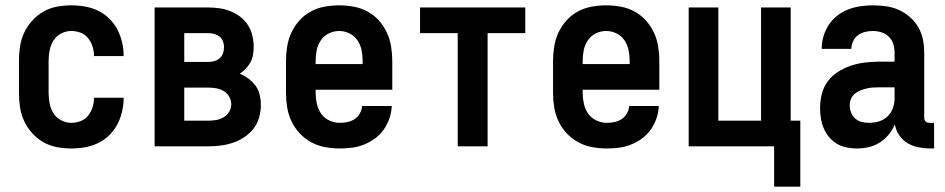

<svg xmlns="http://www.w3.org/2000/svg" viewBox="-20 -548 3540 719"><path d="M247 8Q220 8 193 3Q166 -2 142.5 -15.5Q119 -29 100.5 -49.5Q82 -70 70.5 -94.5Q59 -119 55 -146Q51 -173 51 -200V-320Q51 -347 55 -374Q59 -401 70.5 -425.5Q82 -450 100.5 -470.5Q119 -491 142.5 -504.5Q166 -518 193 -523Q220 -528 247 -528Q273 -528 298.5 -523.5Q324 -519 347 -508Q370 -497 388.5 -479Q407 -461 419 -438.5Q431 -416 437 -390.5Q443 -365 443 -340V-338H332V-339Q332 -357 326.5 -374Q321 -391 310 -405Q299 -419 282 -425.5Q265 -432 247 -432Q227 -432 209 -422.5Q191 -413 180.5 -396.5Q170 -380 166 -360Q162 -340 162 -320V-200Q162 -180 166 -160Q170 -140 180.5 -123.5Q191 -107 209 -97.5Q227 -88 247 -88Q265 -88 282 -94.5Q299 -101 310 -115Q321 -129 326.5 -146Q332 -163 332 -181V-182H443V-180Q443 -155 437 -129.5Q431 -104 419 -81.5Q407 -59 388.5 -41Q370 -23 347 -12Q324 -1 298.5 3.5Q273 8 247 8Z M559 0V-520H759Q781 -520 802 -517Q823 -514 843 -506Q863 -498 880 -485Q897 -472 908.5 -454Q920 -436 925 -415Q930 -394 930 -373Q930 -358 927.5 -343Q925 -328 918 -315Q911 -302 900.5 -291Q890 -280 878 -272Q895 -265 910.5 -253.5Q926 -242 937 -227Q948 -212 952.5 -193Q957 -174 957 -156Q957 -132 950.5 -108.5Q944 -85 929.5 -66.5Q915 -48 895 -34.5Q875 -21 852.5 -13.5Q830 -6 806.5 -3Q783 0 759 0ZM670 -316H759Q771 -316 782 -319Q793 -322 802 -329.5Q811 -337 815 -348Q819 -359 819 -371Q819 -382 815 -393Q811 -404 802 -411Q793 -418 782 -421Q771 -424 759 -424H670ZM670 -96H759Q774 -96 789 -98.5Q804 -101 817 -108.5Q830 -116 838 -129Q846 -142 846 -157Q846 -173 838 -186.5Q830 -200 817 -207.5Q804 -215 789 -217.5Q774 -220 759 -220H670Z M1252 8Q1225 8 1197.5 3Q1170 -2 1146 -15Q1122 -28 1103 -48Q1084 -68 1072 -93Q1060 -118 1055.5 -145.5Q1051 -173 1051 -200V-320Q1051 -347 1055.5 -374.5Q1060 -402 1071.5 -426.5Q1083 -451 1101.5 -471.5Q1120 -492 1144 -505Q1168 -518 1195.5 -523Q1223 -528 1250 -528Q1277 -528 1304.5 -523Q1332 -518 1356 -505Q1380 -492 1398.5 -471.5Q1417 -451 1428.5 -426.5Q1440 -402 1444.5 -374.5Q1449 -347 1449 -320V-212H1162V-200Q1162 -180 1166.5 -159.5Q1171 -139 1182.5 -122.5Q1194 -106 1213 -97Q1232 -88 1252 -88Q1267 -88 1281.5 -91Q1296 -94 1308 -102Q1320 -110 1327.5 -123Q1335 -136 1336 -151H1447Q1446 -127 1438.5 -105Q1431 -83 1417.5 -63.5Q1404 -44 1385 -30Q1366 -16 1344 -7Q1322 2 1299 5Q1276 8 1252 8ZM1162 -308H1338V-320Q1338 -340 1334 -360Q1330 -380 1318.5 -397Q1307 -414 1288.5 -423Q1270 -432 1250 -432Q1230 -432 1211.5 -423Q1193 -414 1181.5 -397Q1170 -380 1166 -360Q1162 -340 1162 -320Z M1694 0V-424H1553V-520H1947V-424H1806V0Z M2252 8Q2225 8 2197.5 3Q2170 -2 2146 -15Q2122 -28 2103 -48Q2084 -68 2072 -93Q2060 -118 2055.5 -145.5Q2051 -173 2051 -200V-320Q2051 -347 2055.5 -374.5Q2060 -402 2071.5 -426.5Q2083 -451 2101.5 -471.5Q2120 -492 2144 -505Q2168 -518 2195.5 -523Q2223 -528 2250 -528Q2277 -528 2304.5 -523Q2332 -518 2356 -505Q2380 -492 2398.5 -471.5Q2417 -451 2428.5 -426.5Q2440 -402 2444.5 -374.5Q2449 -347 2449 -320V-212H2162V-200Q2162 -180 2166.5 -159.5Q2171 -139 2182.5 -122.5Q2194 -106 2213 -97Q2232 -88 2252 -88Q2267 -88 2281.5 -91Q2296 -94 2308 -102Q2320 -110 2327.5 -123Q2335 -136 2336 -151H2447Q2446 -127 2438.5 -105Q2431 -83 2417.5 -63.5Q2404 -44 2385 -30Q2366 -16 2344 -7Q2322 2 2299 5Q2276 8 2252 8ZM2162 -308H2338V-320Q2338 -340 2334 -360Q2330 -380 2318.5 -397Q2307 -414 2288.5 -423Q2270 -432 2250 -432Q2230 -432 2211.5 -423Q2193 -414 2181.5 -397Q2170 -380 2166 -360Q2162 -340 2162 -320Z M2879 151V0H2559V-520H2670V-96H2830V-520H2941V-96H2977V151Z M3189 8H3188Q3169 8 3149.5 4Q3130 0 3113.5 -10Q3097 -20 3084.5 -35Q3072 -50 3064.5 -68Q3057 -86 3054 -105Q3051 -124 3051 -143Q3051 -170 3057.5 -196Q3064 -222 3079.5 -243Q3095 -264 3117.5 -278.5Q3140 -293 3165 -301.5Q3190 -310 3216.5 -313.5Q3243 -317 3269 -317H3330V-351Q3330 -368 3325 -383.5Q3320 -399 3308.5 -410.5Q3297 -422 3281 -427Q3265 -432 3248 -432Q3234 -432 3219.5 -428.5Q3205 -425 3193 -416Q3181 -407 3174.5 -393Q3168 -379 3168 -365H3057Q3057 -388 3063.5 -411Q3070 -434 3083 -454Q3096 -474 3115 -489Q3134 -504 3156 -512.5Q3178 -521 3201.5 -524.5Q3225 -528 3248 -528Q3273 -528 3298 -524.5Q3323 -521 3345.5 -511Q3368 -501 3387 -484.5Q3406 -468 3418.5 -446.5Q3431 -425 3436 -400.5Q3441 -376 3441 -351V-108Q3441 -104 3442 -100Q3443 -96 3446 -93Q3449 -90 3453 -89Q3457 -88 3461 -88H3478V8H3461Q3440 8 3418.5 3.5Q3397 -1 3378.5 -12Q3360 -23 3347.5 -41.5Q3335 -60 3331 -82Q3322 -61 3307.5 -43.5Q3293 -26 3274 -14Q3255 -2 3233 3Q3211 8 3189 8ZM3234 -88Q3253 -88 3271.5 -93.5Q3290 -99 3303.5 -112Q3317 -125 3323.5 -143Q3330 -161 3330 -180V-221H3269Q3257 -221 3245.5 -220Q3234 -219 3222.5 -216Q3211 -213 3200 -208.5Q3189 -204 3180 -196Q3171 -188 3166.5 -177Q3162 -166 3162 -154Q3162 -140 3167 -127Q3172 -114 3182.5 -104.5Q3193 -95 3206.5 -91.5Q3220 -88 3234 -88Z"/></svg>

Font: Iosevka SS18
Style: Bold
Weight: 700
Monospace: yes
Designer: Belleve Invis
Foundry: Belleve Invis
Version: Version 25.1.1; ttfautohint (v1.8.4)